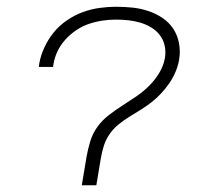

<svg xmlns="http://www.w3.org/2000/svg" viewBox="-20 -548 640 568"><path d="M222 0 236 -84Q240 -107 247 -130Q254 -153 268 -172.5Q282 -192 302 -207.5Q322 -223 342.5 -236Q363 -249 383.5 -263Q404 -277 421.5 -294.5Q439 -312 451.5 -333Q464 -354 468 -377Q471 -396 467 -413.5Q463 -431 452.5 -444.5Q442 -458 427 -467Q412 -476 395 -481Q378 -486 360 -488Q342 -490 323 -490Q303 -490 283 -487Q263 -484 243.5 -477.5Q224 -471 206 -459Q188 -447 173.5 -431Q159 -415 150 -396Q141 -377 138 -357Q138 -355 137.5 -353.5Q137 -352 137 -350H95Q95 -352 95.5 -354.5Q96 -357 96 -359Q100 -383 111 -407Q122 -431 138.5 -451.5Q155 -472 177.5 -487.5Q200 -503 224.5 -512Q249 -521 274 -524.5Q299 -528 323 -528Q348 -528 372 -525.5Q396 -523 418.5 -515.5Q441 -508 460.5 -495Q480 -482 492.5 -463Q505 -444 509.5 -420.5Q514 -397 510 -372Q507 -354 499.5 -336Q492 -318 481 -302Q470 -286 456.5 -271.5Q443 -257 427.5 -245Q412 -233 395 -222.5Q378 -212 361 -201.5Q344 -191 329 -178.5Q314 -166 303 -149.5Q292 -133 286.5 -114.5Q281 -96 278 -78L265 0Z"/></svg>

Font: Iosevka SS04 XLt Ex Obl
Style: Regular
Weight: 200
Width: 7
Italic angle: -9°
Monospace: yes
Designer: Belleve Invis
Foundry: Belleve Invis
Version: Version 19.0.0; ttfautohint (v1.8.4)